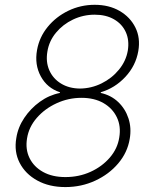

<svg xmlns="http://www.w3.org/2000/svg" viewBox="-20 -757 626 787"><path d="M248 9.8Q181.6 9.8 132.8 -17.1Q84 -43.9 60.5 -89.6Q37.1 -135.3 46.9 -191.4Q53.7 -235.4 79.6 -273.9Q105.5 -312.5 143.3 -339.8Q181.2 -367.2 225.6 -376V-378.9Q173.3 -396 147.2 -444.1Q121.1 -492.2 131.8 -551.8Q141.1 -604.5 175.3 -646.5Q209.5 -688.5 260 -712.9Q310.5 -737.3 368.2 -737.3Q426.8 -737.3 470.2 -712.2Q513.7 -687 534.9 -644.3Q556.2 -601.6 546.9 -547.9Q536.6 -487.8 493.9 -441.9Q451.2 -396 393.1 -378.9V-376Q435.1 -366.7 464.4 -338.9Q493.7 -311 506.6 -271.7Q519.5 -232.4 511.7 -187.5Q502.4 -131.8 464.6 -87.2Q426.8 -42.5 370.1 -16.4Q313.5 9.8 248 9.8ZM248 -31.2Q303.7 -31.2 351.1 -52.7Q398.4 -74.2 430.2 -111.1Q461.9 -147.9 468.8 -193.4Q476.6 -239.3 459 -276.1Q441.4 -313 404.1 -334.5Q366.7 -356 314 -356Q260.3 -356 211.9 -333.7Q163.6 -311.5 130.9 -273.9Q98.1 -236.3 90.8 -189.5Q83.5 -145 101.1 -109.1Q118.7 -73.2 156.5 -52.2Q194.3 -31.2 248 -31.2ZM307.6 -394Q354.5 -394.5 396.5 -415.3Q438.5 -436 467.5 -471.4Q496.6 -506.8 503.9 -549.8Q510.7 -592.3 495.6 -625.5Q480.5 -658.7 447.5 -677.7Q414.6 -696.8 368.2 -696.8Q321.3 -696.8 279.5 -677Q237.8 -657.2 209.5 -623Q181.2 -588.9 174.3 -545.9Q167 -503.4 182.1 -469Q197.3 -434.6 230 -414.6Q262.7 -394.5 307.6 -394Z"/></svg>

Font: Inter Tight ExtraLight
Style: Italic
Weight: 250
Italic angle: -9.39999°
Designer: Rasmus Andersson
Foundry: rsms
Version: Version 3.004